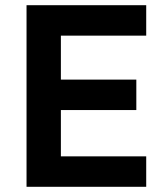

<svg xmlns="http://www.w3.org/2000/svg" viewBox="-20 -718 640 738"><path d="M82 0V-698H542V-581H214V-412H504V-295H214V-117H542V0Z"/></svg>

Font: IBM Plex Sans Hebrew SemiBold
Style: Regular
Weight: 600
Designer: Mike Abbink, Paul van der Laan, Pieter van Rosmalen, Yanek Iontef
Foundry: Bold Monday
Version: Version 1.2